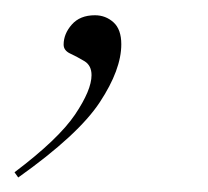

<svg xmlns="http://www.w3.org/2000/svg" viewBox="-102 -98 280 258"><path d="M-82.5 133.5Q-23.5 89 -1.2 56Q21 23 21 3Q21 -10 11.5 -15.8Q2 -21.5 -7.2 -25.8Q-16.5 -30 -16.5 -38Q-16.5 -52.5 -5.5 -65Q5.5 -77.5 25.5 -77.5Q40 -77.5 50.5 -68Q61 -58.5 61 -38.5Q61 -4.5 32.2 39.2Q3.5 83 -77.5 140.5Z"/></svg>

Font: Newsreader Display ExtraLight
Style: Italic
Weight: 275
Italic angle: -17°
Designer: Hugues Gentile
Foundry: Production Type
Version: Version 1.002